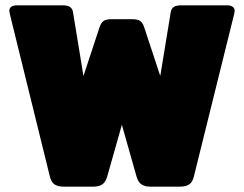

<svg xmlns="http://www.w3.org/2000/svg" viewBox="-20 -700 915 720"><path d="M167 -38 17 -647 15 -659Q15 -680 45 -680H215Q234 -680 243 -673.5Q252 -667 254 -653L293 -415L353 -597Q359 -615 368.5 -621.5Q378 -628 398 -628H476Q496 -628 505.5 -621.5Q515 -615 521 -597L581 -415L620 -653Q622 -667 631 -673.5Q640 -680 659 -680H830Q860 -680 860 -659L858 -647L707 -38Q702 -17 689.5 -8.5Q677 0 654 0H545Q523 0 510.5 -8.5Q498 -17 492 -38L437 -232L382 -38Q376 -17 363.5 -8.5Q351 0 329 0H220Q197 0 184.5 -8.5Q172 -17 167 -38Z"/></svg>

Font: Mitr
Style: Bold
Weight: 700
Designer: Thanarat Vachiruckul
Foundry: Cadson Demak
Version: Version 1.003